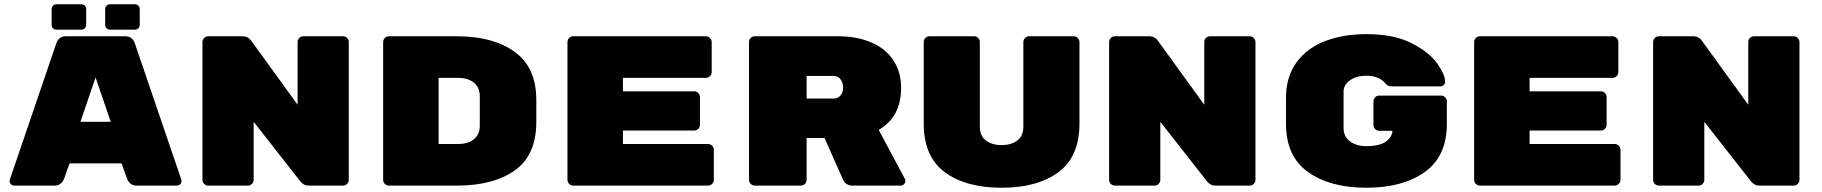

<svg xmlns="http://www.w3.org/2000/svg" viewBox="-20 -870 8540 900"><path d="M384 -827V-754Q384 -744 377.5 -737.5Q371 -731 361 -731H245Q235 -731 228.5 -737.5Q222 -744 222 -754V-827Q222 -837 228.5 -843.5Q235 -850 245 -850H361Q371 -850 377.5 -843.5Q384 -837 384 -827ZM635 -827V-754Q635 -744 628.5 -737.5Q622 -731 612 -731H496Q486 -731 479.5 -737.5Q473 -744 473 -754V-827Q473 -837 479.5 -843.5Q486 -850 496 -850H612Q622 -850 628.5 -843.5Q635 -837 635 -827ZM575 -34Q588 0 620 0H809Q818 0 824.5 -6.5Q831 -13 831 -22L830 -28L612 -667Q608 -680 597 -690Q586 -700 567 -700H289Q270 -700 259 -690Q248 -680 244 -667L26 -28L25 -22Q25 -13 31.5 -6.5Q38 0 47 0H236Q268 0 281 -34L306 -104H550ZM499 -299H357L428 -507Z M1615 -673V-27Q1615 -16 1607 -8Q1599 0 1588 0H1427Q1403 0 1387 -21L1169 -299V-27Q1169 -16 1161 -8Q1153 0 1142 0H956Q945 0 937 -8Q929 -16 929 -27V-673Q929 -684 937 -692Q945 -700 956 -700H1118Q1142 -700 1157 -680L1375 -379V-673Q1375 -684 1383 -692Q1391 -700 1402 -700H1588Q1599 -700 1607 -692Q1615 -684 1615 -673Z M2494 -401V-299Q2494 -143 2393.5 -71.5Q2293 0 2122 0H1803Q1792 0 1784 -8Q1776 -16 1776 -27V-673Q1776 -684 1784 -692Q1792 -700 1803 -700H2122Q2291 -700 2392.5 -627Q2494 -554 2494 -401ZM2127 -195Q2174 -195 2201.5 -217.5Q2229 -240 2229 -281V-419Q2229 -460 2201.5 -482.5Q2174 -505 2127 -505H2036V-195Z M3326 -168V-27Q3326 -16 3318 -8Q3310 0 3299 0H2667Q2656 0 2648 -8Q2640 -16 2640 -27V-673Q2640 -684 2648 -692Q2656 -700 2667 -700H3289Q3300 -700 3308 -692Q3316 -684 3316 -673V-532Q3316 -521 3308 -513Q3300 -505 3289 -505H2900V-442H3234Q3245 -442 3253 -434Q3261 -426 3261 -415V-285Q3261 -274 3253 -266Q3245 -258 3234 -258H2900V-195H3299Q3310 -195 3318 -187Q3326 -179 3326 -168Z M4224 -22Q4224 -13 4217.5 -6.5Q4211 0 4202 0H3975Q3961 0 3949.5 -7Q3938 -14 3933 -25L3845 -223H3761V-27Q3761 -16 3753 -8Q3745 0 3734 0H3518Q3507 0 3499 -8Q3491 -16 3491 -27V-673Q3491 -684 3499 -692Q3507 -700 3518 -700H3907Q3997 -700 4064.5 -671Q4132 -642 4168 -587Q4204 -532 4204 -458Q4204 -322 4099 -261L4222 -31Q4224 -27 4224 -22ZM3886 -408Q3908 -408 3920 -422.5Q3932 -437 3932 -459Q3932 -481 3920.5 -497.5Q3909 -514 3886 -514H3761V-408Z M4310 -291V-673Q4310 -684 4318 -692Q4326 -700 4337 -700H4546Q4557 -700 4565 -692Q4573 -684 4573 -673V-275Q4573 -234 4600.5 -212Q4628 -190 4675 -190Q4722 -190 4749.5 -212Q4777 -234 4777 -275V-673Q4777 -684 4785 -692Q4793 -700 4804 -700H5013Q5024 -700 5032 -692Q5040 -684 5040 -673V-291Q5040 -136 4941.5 -63Q4843 10 4675 10Q4507 10 4408.5 -63Q4310 -136 4310 -291Z M5865 -673V-27Q5865 -16 5857 -8Q5849 0 5838 0H5677Q5653 0 5637 -21L5419 -299V-27Q5419 -16 5411 -8Q5403 0 5392 0H5206Q5195 0 5187 -8Q5179 -16 5179 -27V-673Q5179 -684 5187 -692Q5195 -700 5206 -700H5368Q5392 -700 5407 -680L5625 -379V-673Q5625 -684 5633 -692Q5641 -700 5652 -700H5838Q5849 -700 5857 -692Q5865 -684 5865 -673Z M6762 -395V-289Q6762 -137 6658.5 -63.5Q6555 10 6385 10Q6215 10 6111.5 -63.5Q6008 -137 6008 -291V-409Q6008 -511 6058 -578.5Q6108 -646 6193 -678Q6278 -710 6385 -710Q6513 -710 6596 -668Q6679 -626 6716.5 -573Q6754 -520 6754 -487Q6754 -478 6747.5 -471.5Q6741 -465 6732 -465H6506Q6486 -465 6477 -476Q6446 -515 6385 -515Q6339 -515 6308.5 -494Q6278 -473 6278 -440V-270Q6278 -230 6308 -207.5Q6338 -185 6385 -185Q6447 -185 6476.5 -206.5Q6506 -228 6507 -257H6445Q6434 -257 6426 -265Q6418 -273 6418 -284V-395Q6418 -406 6426 -414Q6434 -422 6445 -422H6735Q6746 -422 6754 -414Q6762 -406 6762 -395Z M7576 -168V-27Q7576 -16 7568 -8Q7560 0 7549 0H6917Q6906 0 6898 -8Q6890 -16 6890 -27V-673Q6890 -684 6898 -692Q6906 -700 6917 -700H7539Q7550 -700 7558 -692Q7566 -684 7566 -673V-532Q7566 -521 7558 -513Q7550 -505 7539 -505H7150V-442H7484Q7495 -442 7503 -434Q7511 -426 7511 -415V-285Q7511 -274 7503 -266Q7495 -258 7484 -258H7150V-195H7549Q7560 -195 7568 -187Q7576 -179 7576 -168Z M8415 -673V-27Q8415 -16 8407 -8Q8399 0 8388 0H8227Q8203 0 8187 -21L7969 -299V-27Q7969 -16 7961 -8Q7953 0 7942 0H7756Q7745 0 7737 -8Q7729 -16 7729 -27V-673Q7729 -684 7737 -692Q7745 -700 7756 -700H7918Q7942 -700 7957 -680L8175 -379V-673Q8175 -684 8183 -692Q8191 -700 8202 -700H8388Q8399 -700 8407 -692Q8415 -684 8415 -673Z"/></svg>

Font: Rubik Mono One
Style: Regular
Weight: 400
Designer: Hubert and Fischer with Elvire Volk Leonovitch (Cyrillic Expansion: Cyreal)
Foundry: Hubert and Fischer with Elvire Volk Leonovitch
Version: Version 2.000